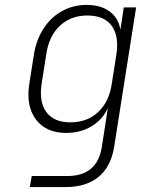

<svg xmlns="http://www.w3.org/2000/svg" viewBox="-20 -580 640 780"><path d="M101 180 109 135H254Q376 135 394 15L401 -30L418 -141Q397 -94 352 -67Q307 -40 249 -40Q167 -40 126 -94.5Q85 -149 99 -239L118 -360Q128 -420 157.5 -465Q187 -510 232 -535Q277 -560 332 -560Q390 -560 426 -533Q462 -506 469 -459L483 -550H533L444 15Q431 97 380.5 138.5Q330 180 246 180ZM266 -83Q334 -83 378.5 -124.5Q423 -166 434 -239L453 -360Q464 -434 433.5 -475.5Q403 -517 335 -517Q268 -517 223.5 -475.5Q179 -434 168 -360L149 -239Q138 -166 168.5 -124.5Q199 -83 266 -83Z"/></svg>

Font: NKDuy Mono Thin
Style: Italic
Weight: 100
Italic angle: -9°
Monospace: yes
Designer: NKDuy
Foundry: NKDuy
Version: Version 2.251; ttfautohint (v1.8.4.7-5d5b)